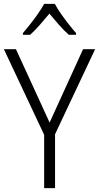

<svg xmlns="http://www.w3.org/2000/svg" viewBox="-20 -967 509 987"><path d="M235 -337 407 -714H469L263 -277V0H207V-274L0 -714H62ZM262 -947Q274 -924 293.5 -896Q313 -868 334 -841.5Q355 -815 371 -797V-788H334Q309 -810 283 -839.5Q257 -869 234 -897Q211 -869 185 -839.5Q159 -810 135 -788H98V-797Q115 -817 136 -843.5Q157 -870 176 -897.5Q195 -925 207 -947Z"/></svg>

Font: Noto Sans Thai Looped SemiCondensed Light
Style: Regular
Weight: 300
Width: 4
Designer: Sasikarn Vongin, Ben Mitchell
Foundry: The Fontpad Ltd
Version: Version 1.001; ttfautohint (v1.8.4.7-5d5b)